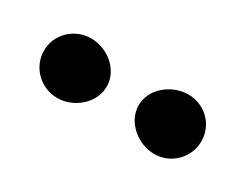

<svg xmlns="http://www.w3.org/2000/svg" viewBox="-33 -777 525 411"><g transform="rotate(30 229.0 -571.5)"><path d="M350 -498C391 -498 424 -531 424 -572C424 -613 391 -645 350 -645C309 -645 269 -613 269 -572C269 -531 309 -498 350 -498ZM110 -498C151 -498 190 -531 190 -572C190 -613 151 -645 110 -645C69 -645 35 -613 35 -572C35 -531 69 -498 110 -498Z"/></g></svg>

Font: Charger
Style: ExBd
Weight: 400
Designer: Jasper
Foundry: Cannot Into Space Fonts
Version: Version 0.99